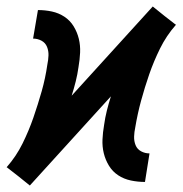

<svg xmlns="http://www.w3.org/2000/svg" viewBox="-44 -561 564 592"><path d="M48 11 12 -18 -24 -46Q-24 -46 -23.5 -46Q-23 -46 -23 -46Q6 -79 25.5 -118.5Q45 -158 59 -198.5Q73 -239 84.5 -279.5Q96 -320 102 -362Q105 -376 105.5 -390Q106 -404 101 -416.5Q96 -429 84 -435.5Q72 -442 58 -442L73 -530Q95 -530 116 -525.5Q137 -521 154.5 -509.5Q172 -498 183 -480Q194 -462 199 -441.5Q204 -421 203 -399Q202 -377 198 -354Q195 -332 189.5 -310Q184 -288 177 -266L427 -541L463 -512L499 -484Q499 -484 499 -484Q499 -484 499 -484H498Q469 -451 449.5 -411.5Q430 -372 416 -331.5Q402 -291 391 -250.5Q380 -210 373 -168Q370 -154 369.5 -140Q369 -126 374 -113.5Q379 -101 391 -94.5Q403 -88 417 -88L403 0Q381 0 359.5 -4.5Q338 -9 320.5 -20.5Q303 -32 292 -50Q281 -68 276 -88.5Q271 -109 272 -131Q273 -153 277 -176Q280 -198 285.5 -220Q291 -242 298 -264Z"/></svg>

Font: Iosevka Slab Semibold Oblique
Style: Regular
Weight: 600
Italic angle: -9°
Monospace: yes
Designer: Belleve Invis
Foundry: Belleve Invis
Version: Version 11.1.1; ttfautohint (v1.8.3)